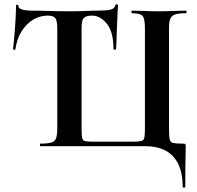

<svg xmlns="http://www.w3.org/2000/svg" viewBox="-20 -674 910 885"><path d="M822 187Q822 95 778.5 47.5Q735 0 651 0H166Q164 0 164 -6Q164 -12 166 -12Q200 -12 216.5 -17Q233 -22 238.5 -37Q244 -52 244 -81V-544Q244 -566 240.5 -578.5Q237 -591 227.5 -596.5Q218 -602 199 -602Q164 -602 133 -583.5Q102 -565 80 -530.5Q58 -496 51 -447Q51 -444 45.5 -444.5Q40 -445 40 -448Q42 -462 44.5 -487.5Q47 -513 49 -543Q51 -573 52.5 -601Q54 -629 54 -647Q54 -652 59.5 -652Q65 -652 65 -647Q65 -637 75.5 -632.5Q86 -628 99.5 -626.5Q113 -625 122 -625Q160 -625 205 -623.5Q250 -622 299 -622Q349 -622 378 -623.5Q407 -625 434 -625Q470 -625 489 -629.5Q508 -634 512 -650Q513 -654 518.5 -654Q524 -654 524 -650Q523 -634 521.5 -605.5Q520 -577 519 -545.5Q518 -514 517 -487.5Q516 -461 515 -448Q515 -445 509 -445Q503 -445 503 -448Q503 -527 472.5 -564.5Q442 -602 405 -602Q385 -602 374 -596.5Q363 -591 359.5 -578.5Q356 -566 356 -544V-83Q356 -52 358.5 -39Q361 -26 371.5 -23.5Q382 -21 406 -21H593Q620 -21 631.5 -24Q643 -27 645.5 -40Q648 -53 648 -83V-544Q648 -587 637.5 -600Q627 -613 588 -613Q586 -613 586 -619Q586 -625 588 -625Q613 -625 643.5 -623.5Q674 -622 710 -622Q746 -622 778.5 -623.5Q811 -625 837 -625Q840 -625 840 -619Q840 -613 837 -613Q804 -613 787.5 -607.5Q771 -602 765 -587.5Q759 -573 759 -544V-81Q759 -47 762 -32.5Q765 -18 778.5 -15Q792 -12 823 -12Q832 -12 834 -10Q836 -8 836 0Q836 17 835.5 37Q835 57 834.5 91.5Q834 126 834 187Q834 191 828 191Q822 191 822 187Z"/></svg>

Font: Cormorant
Style: Bold
Weight: 700
Designer: Christian Thalmann (Catharsis Fonts)
Foundry: Catharsis Fonts
Version: Version 4.000